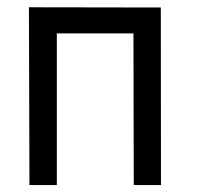

<svg xmlns="http://www.w3.org/2000/svg" viewBox="-20 -519 558 541"><path d="M140.1 -424.8V2.4H63L61.5 -498.5L356.4 -498H433.1L433.6 2.4H356.9L356 -424.8Z"/></svg>

Font: FantasqueSansM Nerd Font
Style: Regular
Weight: 400
Monospace: yes
Designer: Jany Belluz
Version: Version 1.8.0 ; ttfautohint (v1.8.2);Nerd Fonts 3.4.0